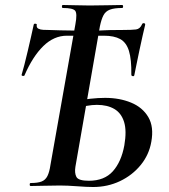

<svg xmlns="http://www.w3.org/2000/svg" viewBox="-20 -745 676 769"><path d="M353 4Q328 4 289 1Q250 -2 220 -2Q186 -2 156 -1Q126 0 103 0Q99 0 99 -6Q99 -12 103 -12Q131 -12 146.5 -18Q162 -24 170 -40Q178 -56 182 -84L282 -648Q290 -691 281 -702Q272 -713 232 -713Q228 -713 228 -719Q228 -725 232 -725Q255 -725 281.5 -724Q308 -723 339 -723Q381 -723 412.5 -724Q444 -725 469 -725Q473 -725 473 -719Q473 -713 469 -713Q438 -713 420.5 -706.5Q403 -700 394.5 -684Q386 -668 380 -639L282 -77Q278 -52 286 -36.5Q294 -21 336 -21Q398 -21 432 -59Q466 -97 478 -163Q488 -221 477 -256.5Q466 -292 438 -308.5Q410 -325 368 -325Q349 -325 327 -321Q305 -317 282 -311L278 -336Q310 -346 341.5 -349.5Q373 -353 401 -353Q459 -353 505 -334Q551 -315 574 -276Q597 -237 586 -177Q577 -125 543.5 -84Q510 -43 460.5 -19.5Q411 4 353 4ZM78 -443Q77 -440 71 -441Q65 -442 67 -447Q71 -460 77.5 -485Q84 -510 91 -540Q98 -570 104.5 -598.5Q111 -627 115 -646Q116 -651 122.5 -650Q129 -649 127 -644Q126 -634 134 -630Q142 -626 153.5 -625.5Q165 -625 173 -625Q191 -624 221.5 -623.5Q252 -623 284.5 -622.5Q317 -622 339 -622Q362 -622 373 -622.5Q384 -623 393.5 -623.5Q403 -624 420.5 -624.5Q438 -625 475 -625Q508 -625 524.5 -627Q541 -629 549 -648Q551 -653 557 -652Q563 -651 561 -644Q557 -629 551 -601Q545 -573 538 -541.5Q531 -510 526 -483.5Q521 -457 518 -444Q517 -439 511.5 -440Q506 -441 506 -446Q507 -507 496.5 -541Q486 -575 461.5 -588.5Q437 -602 396 -602H248Q196 -602 153.5 -560.5Q111 -519 78 -443Z"/></svg>

Font: Cormorant Light
Style: Italic
Weight: 300
Italic angle: -10°
Designer: Christian Thalmann (Catharsis Fonts)
Foundry: Catharsis Fonts
Version: Version 4.000